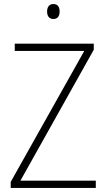

<svg xmlns="http://www.w3.org/2000/svg" viewBox="-20 -930 527 950"><path d="M244 -910C222 -910 213 -893 213 -873C213 -851 223 -836 244 -836C266 -836 275 -851 275 -873C275 -894 267 -910 244 -910ZM454 0V-36H81L444 -684V-714H53V-678H397L33 -30V0Z"/></svg>

Font: Noto Sans Myanmar SemiCondensed ExtraLight
Style: Regular
Weight: 200
Width: 4
Designer: Monotype Design Team
Foundry: Monotype Imaging Inc.
Version: Version 2.107